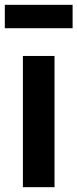

<svg xmlns="http://www.w3.org/2000/svg" viewBox="-46 -776 321 796"><path d="M49 -544H180V0H49ZM-26 -756H255V-659H-26Z"/></svg>

Font: Eudoxus Sans
Style: Bold
Weight: 700
Designer: Stijn de Vries
Foundry: tokotype
Version: Version 2.005